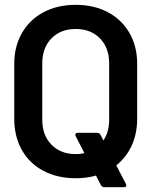

<svg xmlns="http://www.w3.org/2000/svg" viewBox="-20 -728 627 795"><path d="M39 -236V-464Q39 -536 71 -591.5Q103 -647 160.5 -677.5Q218 -708 293 -708Q369 -708 426.5 -677.5Q484 -647 516 -591.5Q548 -536 548 -464V-236Q548 -163 516 -107Q484 -51 426.5 -20.5Q369 10 293 10Q218 10 160 -20.5Q102 -51 70.5 -107Q39 -163 39 -236ZM432 -232V-465Q432 -530 394 -569Q356 -608 293 -608Q231 -608 193 -569Q155 -530 155 -465V-232Q155 -168 193 -129Q231 -90 293 -90Q356 -90 394 -129Q432 -168 432 -232ZM503 39Q503 47 493 47H412Q403 47 398 39L294 -163Q292 -167 292 -170Q292 -178 302 -178H381Q392 -178 396 -170L501 33Q503 37 503 39Z"/></svg>

Font: Amber EN SemiBold
Style: Regular
Weight: 600
Designer: Jeremy Tribby
Foundry: Tribby Type
Version: Version 1.408 November 24, 2021